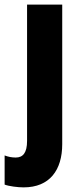

<svg xmlns="http://www.w3.org/2000/svg" viewBox="-58 -570 349 830"><path d="M44 240C157 240 211 165 211 53V-550H59V39C59 91 41 111 10 111C-7 111 -22 108 -38 102V228C-20 235 19 240 44 240Z"/></svg>

Font: Noto Sans Khmer UI Condensed ExtraBold
Style: Regular
Weight: 800
Width: 3
Designer: Danh Hong and the Monotype Design Team
Foundry: Monotype Imaging Inc.
Version: Version 2.002